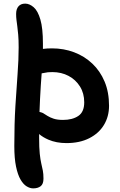

<svg xmlns="http://www.w3.org/2000/svg" viewBox="-20 -780 661 1060"><path d="M347 10Q291 10 247 -9Q217 -22 196 -40Q196 -29 196 -19Q196 36 199.5 69Q203 102 208 123Q213 144 216.5 162Q220 180 220 206Q220 236 204.5 248Q189 260 163 260Q146 260 127.5 249Q109 238 93.5 211.5Q78 185 68.5 139.5Q59 94 59 26Q59 -97 65 -194.5Q71 -292 77 -371.5Q83 -451 83 -519Q83 -561 80.5 -588.5Q78 -616 75.5 -635Q73 -654 71 -669.5Q69 -685 69 -703Q69 -730 82 -745Q95 -760 119 -760Q143 -760 166 -740Q189 -720 203 -672Q217 -624 217 -539Q217 -525 217 -510Q239 -513 267 -513Q332 -513 389 -491.5Q446 -470 489.5 -429Q533 -388 557.5 -329.5Q582 -271 582 -196Q582 -137 554 -90.5Q526 -44 473 -17Q420 10 347 10ZM210 -375Q205 -310 201 -233Q199 -199 198 -162Q208 -160 217 -156Q228 -149 242.5 -140Q257 -131 277 -124.5Q297 -118 328 -118Q380 -118 412.5 -140Q445 -162 445 -215Q445 -265 421.5 -302.5Q398 -340 358.5 -361Q319 -382 269 -382Q241 -382 227 -378Q219 -376 210 -375Z"/></svg>

Font: Shantell Sans Light SemiBold
Style: Regular
Weight: 600
Version: Version 1.008;[ac192a2d6]